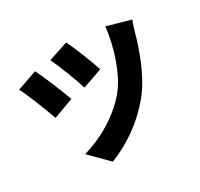

<svg xmlns="http://www.w3.org/2000/svg" viewBox="-173 -1015 1347 1292"><g transform="rotate(-30 500.0 -369.0)"><path d="M483 -795 331 -745C363 -678 418 -537 438 -470L591 -524C570 -593 509 -744 483 -795ZM946 -706 765 -757C749 -603 687 -425 614 -333C511 -204 351 -117 218 -80L354 57C497 1 642 -99 748 -239C830 -348 889 -516 916 -616C923 -642 933 -676 946 -706ZM205 -732 50 -678C81 -619 145 -457 167 -391L323 -448C300 -517 238 -664 205 -732Z"/></g></svg>

Font: Noto Sans HK Black
Style: Regular
Weight: 900
Designer: Ryoko NISHIZUKA 西塚涼子 (kana, bopomofo & ideographs); Paul D. Hunt (Latin, Greek & Cyrillic); Sandoll Communications 산돌커뮤니
Foundry: Adobe
Version: Version 2.004;hotconv 1.0.118;makeotfexe 2.5.65603